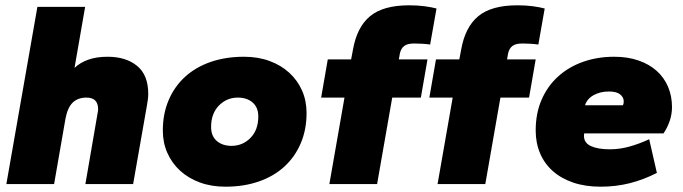

<svg xmlns="http://www.w3.org/2000/svg" viewBox="-20 -694 2576 724"><path d="M302 0 348 -267Q350 -277 350 -282Q350 -326 306 -326Q274 -326 254.5 -307.5Q235 -289 227 -247L184 0H4L121 -668H301L261 -438Q282 -458 313 -469Q344 -480 386 -480Q455 -480 497 -445.5Q539 -411 539 -340Q539 -329 537.5 -318.5Q536 -308 534 -296L482 0Z M830 10Q777 10 733.5 -6Q690 -22 659 -50.5Q628 -79 611 -117.5Q594 -156 594 -202Q594 -265 616 -316.5Q638 -368 678 -404.5Q718 -441 774.5 -460.5Q831 -480 900 -480Q953 -480 996.5 -464Q1040 -448 1071 -419.5Q1102 -391 1119 -352.5Q1136 -314 1136 -268Q1136 -205 1114 -153.5Q1092 -102 1052 -65.5Q1012 -29 955.5 -9.5Q899 10 830 10ZM853 -144Q895 -144 924.5 -174Q954 -204 954 -255Q954 -289 932.5 -307.5Q911 -326 877 -326Q835 -326 805.5 -296Q776 -266 776 -215Q776 -181 797.5 -162.5Q819 -144 853 -144Z M1222 0 1279 -326H1191L1216 -470H1304L1311 -507Q1326 -592 1375.5 -633Q1425 -674 1523 -674Q1555 -674 1581 -670.5Q1607 -667 1626 -662L1602 -526Q1590 -528 1572.5 -529Q1555 -530 1542 -530Q1516 -530 1504 -520.5Q1492 -511 1488 -493L1484 -470H1592L1567 -326H1459L1402 0Z M1630 0 1687 -326H1599L1624 -470H1712L1719 -507Q1734 -592 1783.5 -633Q1833 -674 1931 -674Q1963 -674 1989 -670.5Q2015 -667 2034 -662L2010 -526Q1998 -528 1980.5 -529Q1963 -530 1950 -530Q1924 -530 1912 -520.5Q1900 -511 1896 -493L1892 -470H2000L1975 -326H1867L1810 0Z M2245 10Q2187 10 2141.5 -5.5Q2096 -21 2064.5 -49Q2033 -77 2016.5 -116Q2000 -155 2000 -202Q2000 -267 2022.5 -318.5Q2045 -370 2085 -406Q2125 -442 2179 -461Q2233 -480 2296 -480Q2347 -480 2387.5 -466Q2428 -452 2456 -427Q2484 -402 2499 -367Q2514 -332 2514 -290Q2514 -264 2505.5 -238.5Q2497 -213 2482 -191H2183Q2182 -187 2182 -182Q2182 -155 2208.5 -143Q2235 -131 2280 -131Q2318 -131 2356 -142Q2394 -153 2428 -169L2457 -42Q2406 -16 2354 -3Q2302 10 2245 10ZM2276 -349Q2244 -349 2219 -335.5Q2194 -322 2186 -297H2329Q2332 -303 2332 -312Q2332 -327 2318.5 -338Q2305 -349 2276 -349Z"/></svg>

Font: Celebes Black
Style: Italic
Weight: 900
Italic angle: -10°
Designer: Anugrah Pasau
Foundry: Lafontype
Version: Version 1.000; ttfautohint (v1.8.4)